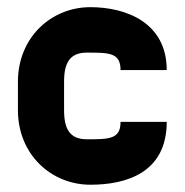

<svg xmlns="http://www.w3.org/2000/svg" viewBox="-20 -508 508 528"><path d="M218.8 -125C171.9 -125 156.2 -153.3 156.2 -205.1V-283.2C156.2 -335 171.9 -363.3 218.8 -363.3C280.3 -363.3 311.5 -363.3 311.5 -315.4H438.5C438.5 -446.3 326.2 -488.3 228.5 -488.3C121.1 -488.3 29.3 -405.3 29.3 -283.2V-205.1C29.3 -83 121.1 0 228.5 0C326.2 0 438.5 -32.2 438.5 -172.9H311.5C311.5 -125 280.3 -125 218.8 -125Z"/></svg>

Font: Saman Dere
Style: Regular
Weight: 400
Designer: Tuna Ça_lar Gümü_
Foundry: Tuna Ça_lar Gümü_
Version: Version 1.001;hotconv 1.0.109;makeotfexe 2.5.65596